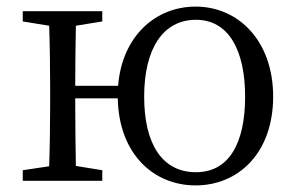

<svg xmlns="http://www.w3.org/2000/svg" viewBox="-20 -548 899 582"><path d="M574 -26C472 -26 417 -111 417 -255C417 -400 474 -488 574 -488C673 -488 723 -396 723 -255C723 -115 675 -26 574 -26ZM208 -288C208 -342 209 -416 210 -470L290 -483V-514H49V-483L129 -470C131 -415 132 -339 132 -286V-228C132 -176 131 -99 129 -44L49 -32V0H290V-32L210 -45C209 -99 208 -178 208 -250H337C340 -82 445 14 573 14C703 14 808 -85 808 -255C808 -425 702 -528 573 -528C451 -528 350 -438 338 -288Z"/></svg>

Font: Noto Serif CJK JP
Style: Regular
Weight: 400
Designer: Ryoko NISHIZUKA 西塚涼子 (kana & ideographs); Frank Grießhammer (Latin, Greek & Cyrillic); Wenlong ZHANG 张文龙 (bopomofo); San
Foundry: Adobe Systems Incorporated
Version: Version 1.000;PS 1;hotconv 16.6.53;makeotf.lib2.5.65590